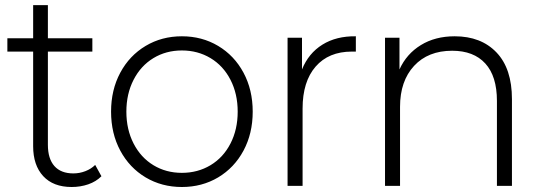

<svg xmlns="http://www.w3.org/2000/svg" viewBox="-20 -729 2111 753"><path d="M261.1 4.4Q188.9 4.4 149.4 -38.3Q110 -81.1 110 -155.6V-526.7H8.9V-578.9H110V-708.9H167.8V-578.9H342.2V-526.7H167.8V-161.1Q167.8 -106.7 193.3 -77.8Q218.9 -48.9 267.8 -48.9Q292.2 -48.9 315 -57.8Q337.8 -66.7 353.3 -82.2L377.8 -37.8Q356.7 -16.7 326.1 -6.1Q295.6 4.4 261.1 4.4Z M415.6 -291.1Q415.6 -376.7 451.7 -443.9Q487.8 -511.1 551.1 -548.9Q614.4 -586.7 693.3 -586.7Q772.2 -586.7 835.6 -548.9Q898.9 -511.1 935 -443.9Q971.1 -376.7 971.1 -291.1Q971.1 -205.6 935 -138.3Q898.9 -71.1 835.6 -33.3Q772.2 4.4 693.3 4.4Q614.4 4.4 551.1 -33.3Q487.8 -71.1 451.7 -138.3Q415.6 -205.6 415.6 -291.1ZM912.2 -291.1Q912.2 -361.1 883.9 -416.1Q855.6 -471.1 805.6 -501.1Q755.6 -531.1 693.3 -531.1Q631.1 -531.1 581.7 -501.1Q532.2 -471.1 503.9 -416.1Q475.6 -361.1 475.6 -291.1Q475.6 -221.1 503.9 -166.1Q532.2 -111.1 581.7 -81.1Q631.1 -51.1 693.3 -51.1Q755.6 -51.1 805.6 -81.1Q855.6 -111.1 883.9 -166.1Q912.2 -221.1 912.2 -291.1Z M1375.6 -586.7V-526.7H1360Q1268.9 -526.7 1217.8 -467.8Q1166.7 -408.9 1166.7 -303.3V0H1107.8V-581.1H1164.4V-456.7Q1190 -520 1244.4 -553.9Q1298.9 -587.8 1375.6 -586.7Z M1987.8 -340V0H1928.9V-333.3Q1928.9 -430 1883.3 -480Q1837.8 -530 1753.3 -530Q1658.9 -530 1603.9 -470.6Q1548.9 -411.1 1548.9 -310V0H1490V-581.1H1546.7V-456.7Q1574.4 -517.8 1630.6 -552.2Q1686.7 -586.7 1763.3 -586.7Q1866.7 -586.7 1927.2 -523.3Q1987.8 -460 1987.8 -340Z"/></svg>

Font: Paperlogy 3 Light
Style: Regular
Weight: 300
Designer: redesigned by Lee Juim, glyphs from Gmarket Sans & Montserrat
Foundry: PT&
Version: Version 1.001